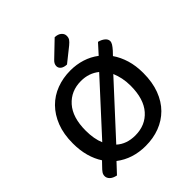

<svg xmlns="http://www.w3.org/2000/svg" viewBox="-226 -978 1144 1144"><g transform="rotate(-45 346.5 -405.5)"><path d="M643 -304Q643 -226 620.5 -166.5Q598 -107 558 -67Q518 -27 464 -6.5Q410 14 346 14Q237 14 159 -46L100 17Q72 11 58.5 -2.5Q45 -16 45 -32Q45 -46 52.5 -57Q60 -68 76 -84L101 -110Q76 -148 62.5 -196.5Q49 -245 49 -304Q49 -382 72 -441Q95 -500 135 -540.5Q175 -581 229.5 -601.5Q284 -622 346 -622Q397 -622 443 -607.5Q489 -593 527 -564L583 -626Q607 -620 622.5 -607Q638 -594 638 -578Q638 -567 630.5 -555Q623 -543 608 -526L586 -503Q613 -464 628 -414.5Q643 -365 643 -304ZM536 -304Q536 -339 529.5 -369.5Q523 -400 512 -426L227 -116Q273 -74 346 -74Q432 -74 484 -133Q536 -192 536 -304ZM157 -304Q157 -234 178 -185L461 -494Q413 -533 346 -533Q262 -533 209.5 -474Q157 -415 157 -304ZM420 -828Q447 -827 462 -814Q477 -801 477 -783Q477 -767 470 -756.5Q463 -746 446 -732L357 -661Q332 -662 318.5 -672.5Q305 -683 305 -699Q305 -718 322 -734Z"/></g></svg>

Font: Baloo 2 Medium
Style: Regular
Weight: 500
Designer: Sarang Kulkarni and Ek Type
Foundry: Ek Type
Version: Version 1.640;hotconv 1.0.111;makeotfexe 2.5.65597; ttfautoh